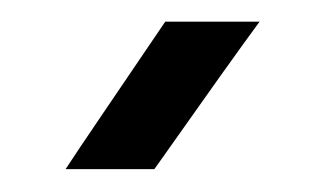

<svg xmlns="http://www.w3.org/2000/svg" viewBox="-20 -792 292 173"><path d="M39.1 -639.6H119.1C166 -706.1 197.3 -750 213.9 -772.5H128.9C84 -706.1 53.7 -662.1 39.1 -639.6Z"/></svg>

Font: Yellow Ladder Regular
Style: Regular
Weight: 400
Designer: Zima Creative
Version: Version 2.002